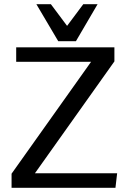

<svg xmlns="http://www.w3.org/2000/svg" viewBox="-20 -893 611 913"><path d="M529 0H35V-67L413 -599H57V-668H524V-601L146 -69H537ZM257 -697 153 -873H222L299 -770L376 -873H444L341 -697Z"/></svg>

Font: Rosario
Style: Regular
Weight: 400
Designer: Hector Gatti
Foundry: Omnibus-Type
Version: Version 1.002